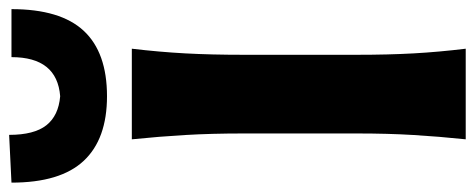

<svg xmlns="http://www.w3.org/2000/svg" viewBox="-350 -692 1015 410"><g transform="rotate(-90 157.0 -487.5)"><path d="M64 0Q70 -57.5 73.2 -111.5Q76.5 -165.5 76.5 -232.5V-474.5Q76.5 -543.5 73.2 -598.8Q70 -654 64 -713H257.5Q250.5 -654 247.5 -598.8Q244.5 -543.5 244.5 -474.5V-232.5Q244.5 -165.5 247.5 -111.5Q250.5 -57.5 257.5 0ZM156 -766Q64.5 -766 18 -815.8Q-28.5 -865.5 -28.5 -970L73.5 -975Q73.5 -921.5 94 -895.5Q114.5 -869.5 156 -866Q239.5 -872.5 239.5 -970H342Q342 -865.5 295.8 -815.8Q249.5 -766 156 -766Z"/></g></svg>

Font: Commissioner Flair
Style: Bold
Weight: 700
Designer: Kostas Bartsokas
Foundry: Kostas Bartsokas
Version: Version 1.000; ttfautohint (v1.8.3)